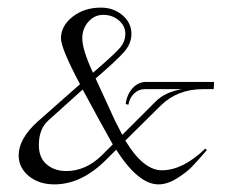

<svg xmlns="http://www.w3.org/2000/svg" viewBox="-20 -479 592 504"><path d="M190 -258Q141 -350 140 -378Q140 -411 170.5 -435Q201 -459 245 -459Q278 -459 301.5 -439Q325 -419 325 -390Q325 -365 306.5 -343.5Q288 -322 231 -273L282 -162Q292 -142 301 -125L388 -212Q414 -238 458 -245H360Q344 -245 332 -233.5Q320 -222 317 -204L310 -206Q313 -231 328 -247.5Q343 -264 364 -264H542L541 -245H513Q445 -245 401 -201L309 -110Q356 -32 405 -32Q460 -32 519 -89L523 -85Q498 -56 483.5 -41Q469 -26 444 -10.5Q419 5 396 5Q343 5 285 -86L259 -60Q194 5 123 5Q82 5 55.5 -17Q29 -39 29 -71Q29 -115 79 -160ZM197 -244 106 -162Q82 -140 82 -98Q82 -65 102.5 -47.5Q123 -30 154 -30Q205 -30 247 -71L276 -100Q264 -121 241 -163ZM224 -288Q280 -336 294.5 -353Q309 -370 309 -390Q309 -411 292 -425.5Q275 -440 251 -440Q228 -440 212 -422Q196 -404 196 -378Q196 -349 224 -288Z"/></svg>

Font: Kleymissky
Style: Regular
Weight: 500
Italic angle: -8°
Designer: gluk
Foundry: gluk
Version: Version 0.283